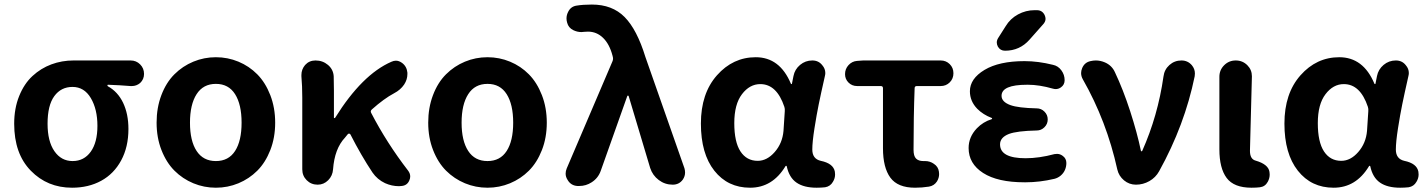

<svg xmlns="http://www.w3.org/2000/svg" viewBox="-20 -832 6426 865"><path d="M304.7 13.7Q193.4 13.7 118.7 -63Q43.9 -139.6 43.9 -274.4Q43.9 -343.8 66.4 -399.4Q88.9 -455.1 126.5 -489.7Q164.1 -524.4 211.4 -542Q258.8 -559.6 311.5 -559.6H568.4Q593.8 -559.6 611.3 -542Q628.9 -524.4 628.9 -499Q628.9 -474.6 611.3 -458Q594.7 -444.3 574.2 -444.3Q571.3 -444.3 568.4 -444.3Q522.5 -448.2 466.8 -450.2Q463.9 -450.2 463.9 -447.8Q463.9 -445.3 465.8 -443.4Q510.7 -418.9 534.7 -368.7Q558.6 -318.4 558.6 -251Q558.6 -169.9 525.9 -109.4Q493.2 -48.8 436 -17.6Q378.9 13.7 304.7 13.7ZM306.6 -440.4Q254.9 -440.4 224.6 -398.9Q194.3 -357.4 194.3 -274.4Q194.3 -195.3 225.1 -150.9Q255.9 -106.4 307.1 -106.4Q358.4 -106.4 388.7 -148.4Q418.9 -190.4 418.9 -265.1Q418.9 -339.8 389.2 -390.1Q359.4 -440.4 306.6 -440.4Z M685.5 -279.3Q685.5 -346.7 707 -403.3Q728.5 -460 765.6 -497.1Q802.7 -534.2 851.1 -554.2Q899.4 -574.2 952.6 -574.2Q1005.9 -574.2 1054.2 -554.2Q1102.5 -534.2 1139.2 -497.1Q1175.8 -460 1197.8 -403.3Q1219.7 -346.7 1219.7 -279.3Q1219.7 -211.9 1197.8 -155.8Q1175.8 -99.6 1139.2 -63Q1102.5 -26.4 1054.2 -6.3Q1005.9 13.7 952.6 13.7Q899.4 13.7 851.1 -6.3Q802.7 -26.4 766.1 -63Q729.5 -99.6 707.5 -155.8Q685.5 -211.9 685.5 -279.3ZM1068.4 -279.3Q1068.4 -361.3 1039.1 -407.7Q1009.8 -454.1 952.6 -454.1Q895.5 -454.1 865.7 -407.7Q835.9 -361.3 835.9 -279.3Q835.9 -197.3 865.7 -151.9Q895.5 -106.4 952.6 -106.4Q1009.8 -106.4 1039.1 -151.9Q1068.4 -197.3 1068.4 -279.3Z M1818.4 -63.5Q1828.1 -50.8 1828.1 -37.1Q1828.1 -28.3 1824.2 -19.5Q1814.5 3.9 1789.1 5.9Q1783.2 6.8 1777.3 6.8Q1745.1 6.8 1714.8 -6.8Q1679.7 -23.4 1658.2 -54.7Q1607.4 -130.9 1558.6 -226.6Q1556.6 -229.5 1553.2 -230Q1549.8 -230.5 1546.9 -227.5L1534.2 -211.9Q1487.3 -162.1 1480.5 -69.3Q1478.5 -40 1458.5 -20Q1438.5 0 1411.1 0Q1381.8 0 1361.8 -20Q1341.8 -40 1341.8 -69.3V-392.6Q1341.8 -444.3 1337.9 -488.3Q1337.9 -491.2 1337.9 -494.1Q1337.9 -519.5 1354.5 -539.1Q1373 -559.6 1401.4 -559.6Q1433.6 -559.6 1457.5 -539.6Q1481.4 -519.5 1483.4 -488.3Q1484.4 -460.9 1484.4 -422.9V-301.8Q1484.4 -299.8 1486.3 -299.8Q1488.3 -299.8 1490.2 -301.8Q1611.3 -496.1 1743.2 -553.7Q1753.9 -558.6 1763.7 -558.6Q1777.3 -558.6 1791 -548.8Q1812.5 -533.2 1815.4 -504.9Q1815.4 -502 1815.4 -498Q1815.4 -473.6 1800.8 -451.2Q1784.2 -426.8 1755.9 -412.1Q1710 -387.7 1655.3 -338.9Q1647.5 -332 1652.3 -323.2Q1722.7 -187.5 1818.4 -63.5Z M1909.2 -279.3Q1909.2 -346.7 1930.7 -403.3Q1952.1 -460 1989.3 -497.1Q2026.4 -534.2 2074.7 -554.2Q2123 -574.2 2176.3 -574.2Q2229.5 -574.2 2277.8 -554.2Q2326.2 -534.2 2362.8 -497.1Q2399.4 -460 2421.4 -403.3Q2443.4 -346.7 2443.4 -279.3Q2443.4 -211.9 2421.4 -155.8Q2399.4 -99.6 2362.8 -63Q2326.2 -26.4 2277.8 -6.3Q2229.5 13.7 2176.3 13.7Q2123 13.7 2074.7 -6.3Q2026.4 -26.4 1989.7 -63Q1953.1 -99.6 1931.2 -155.8Q1909.2 -211.9 1909.2 -279.3ZM2292 -279.3Q2292 -361.3 2262.7 -407.7Q2233.4 -454.1 2176.3 -454.1Q2119.1 -454.1 2089.4 -407.7Q2059.6 -361.3 2059.6 -279.3Q2059.6 -197.3 2089.4 -151.9Q2119.1 -106.4 2176.3 -106.4Q2233.4 -106.4 2262.7 -151.9Q2292 -197.3 2292 -279.3Z M2686.5 -62.5Q2674.8 -29.3 2645.5 -10.7Q2620.1 5.9 2589.8 5.9Q2585.9 5.9 2581.1 5.9Q2551.8 3.9 2537.1 -21.5Q2528.3 -35.2 2528.3 -49.8Q2528.3 -61.5 2533.2 -73.2L2739.3 -555.7Q2743.2 -565.4 2741.2 -574.2L2739.3 -582Q2725.6 -633.8 2696.8 -661.6Q2668 -689.5 2628.9 -689.5Q2619.1 -689.5 2610.4 -688.5Q2604.5 -687.5 2599.6 -687.5Q2580.1 -687.5 2562.5 -696.3Q2541 -707 2535.2 -729.5Q2532.2 -739.3 2532.2 -749Q2532.2 -764.6 2540 -779.3Q2551.8 -802.7 2577.1 -806.6Q2606.4 -811.5 2646.5 -811.5Q2738.3 -811.5 2793.9 -755.4Q2849.6 -699.2 2887.7 -575.2L3063.5 -74.2Q3066.4 -64.5 3066.4 -54.7Q3066.4 -38.1 3056.6 -23.4Q3040 0 3010.7 0Q2975.6 0 2947.8 -21Q2919.9 -42 2909.2 -75.2L2812.5 -398.4Q2811.5 -401.4 2809.1 -401.4Q2806.6 -401.4 2805.7 -398.4Z M3359.4 13.7Q3258.8 13.7 3198.2 -63Q3137.7 -139.6 3137.7 -275.4Q3137.7 -411.1 3210 -492.7Q3282.2 -574.2 3384.8 -574.2Q3493.2 -574.2 3543 -455.1Q3543.9 -453.1 3545.9 -453.1Q3547.9 -453.1 3547.9 -455.1L3554.7 -489.3Q3560.5 -519.5 3584.5 -539.6Q3608.4 -559.6 3639.6 -559.6Q3668 -559.6 3684.6 -538.1Q3698.2 -522.5 3698.2 -502.9Q3698.2 -497.1 3696.3 -489.3Q3677.7 -407.2 3668.5 -361.8Q3659.2 -316.4 3649.4 -254.4Q3639.6 -192.4 3639.6 -158.2Q3639.6 -116.2 3677.7 -107.4Q3734.4 -95.7 3741.2 -58.6Q3742.2 -51.8 3742.2 -45.9Q3742.2 -28.3 3732.4 -12.7Q3720.7 7.8 3697.3 11.7Q3678.7 13.7 3659.2 13.7Q3601.6 13.7 3568.4 -9.3Q3535.2 -32.2 3524.4 -83Q3523.4 -85 3521.5 -85Q3519.5 -85 3518.6 -83Q3460 13.7 3359.4 13.7ZM3393.6 -107.4Q3435.5 -107.4 3470.2 -147Q3504.9 -186.5 3509.8 -242.2L3515.6 -331.1Q3516.6 -341.8 3513.7 -350.6Q3479.5 -453.1 3405.3 -453.1Q3357.4 -453.1 3322.8 -407.7Q3288.1 -362.3 3288.1 -277.3Q3288.1 -192.4 3315.9 -149.9Q3343.8 -107.4 3393.6 -107.4Z M4102.5 13.7Q4024.4 13.7 3991.2 -31.7Q3958 -77.1 3958 -164.1V-434.6Q3958 -444.3 3948.2 -444.3H3841.8Q3818.4 -444.3 3802.7 -460Q3787.1 -475.6 3787.1 -498Q3787.1 -521.5 3802.7 -538.6Q3818.4 -555.7 3840.8 -557.6L3869.1 -559.6H4217.8Q4242.2 -559.6 4258.8 -543Q4275.4 -526.4 4275.4 -502Q4275.4 -477.5 4258.8 -460.9Q4242.2 -444.3 4217.8 -444.3H4110.4Q4100.6 -444.3 4100.6 -434.6Q4095.7 -306.6 4095.7 -157.2Q4095.7 -128.9 4106.9 -117.7Q4118.2 -106.4 4139.6 -106.4Q4142.6 -106.4 4145.5 -106.4Q4146.5 -106.4 4147.5 -106.4Q4169.9 -106.4 4187.5 -93.8Q4207 -81.1 4210 -58.6Q4210.9 -52.7 4210.9 -47.9Q4210.9 -30.3 4201.2 -14.6Q4188.5 4.9 4165 8.8Q4133.8 13.7 4102.5 13.7Z M4510.7 -713.9Q4531.2 -748 4566.4 -767.1Q4601.6 -786.1 4640.6 -786.1H4651.4Q4675.8 -786.1 4686.5 -763.7Q4690.4 -754.9 4690.4 -747.1Q4690.4 -734.4 4679.7 -722.7L4618.2 -653.3Q4574.2 -603.5 4507.8 -603.5Q4486.3 -603.5 4475.6 -622.1Q4470.7 -631.8 4470.7 -640.6Q4470.7 -650.4 4476.6 -660.2ZM4600.6 -119.1Q4661.1 -119.1 4730.5 -137.7Q4737.3 -138.7 4742.2 -138.7Q4755.9 -138.7 4767.6 -129.9Q4784.2 -118.2 4784.2 -97.7Q4784.2 -81.1 4777.8 -66.4Q4771.5 -51.8 4758.8 -41Q4746.1 -30.3 4730.5 -26.4Q4664.1 -10.7 4600.6 -10.7Q4598.6 -10.7 4595.7 -10.7Q4474.6 -10.7 4409.2 -52.7Q4343.8 -94.7 4343.8 -165Q4343.8 -214.8 4380.9 -253.9Q4409.2 -283.2 4447.3 -294.9Q4449.2 -295.9 4449.7 -298.3Q4450.2 -300.8 4447.3 -300.8Q4409.2 -315.4 4382.8 -341.8Q4349.6 -376 4349.6 -420.9Q4349.6 -477.5 4415.5 -517.1Q4481.4 -556.6 4595.7 -556.6Q4657.2 -556.6 4723.6 -540Q4747.1 -535.2 4761.7 -515.1Q4776.4 -495.1 4776.4 -470.7Q4776.4 -450.2 4759.8 -438.5Q4749 -430.7 4736.3 -430.7Q4730.5 -430.7 4723.6 -432.6Q4662.1 -450.2 4611.3 -450.2Q4609.4 -450.2 4607.4 -450.2Q4492.2 -450.2 4492.2 -400.4Q4492.2 -373 4532.2 -358.4Q4567.4 -345.7 4650.4 -343.8Q4670.9 -343.8 4685.5 -329.1Q4700.2 -314.5 4700.2 -293.9Q4700.2 -273.4 4685.5 -258.8Q4670.9 -244.1 4650.4 -244.1Q4561.5 -242.2 4525.4 -228.5Q4485.4 -212.9 4485.4 -181.6Q4485.4 -119.1 4600.6 -119.1Z M5202.1 -60.5Q5186.5 -32.2 5158.2 -16.1Q5129.9 0 5097.7 0Q5067.4 0 5043.9 -19.5Q5020.5 -39.1 5013.7 -68.4Q4965.8 -286.1 4858.4 -474.6Q4850.6 -488.3 4850.6 -502.9Q4850.6 -513.7 4855.5 -525.4Q4866.2 -550.8 4892.6 -556.6Q4905.3 -559.6 4917 -559.6Q4937.5 -559.6 4958 -550.8Q4989.3 -537.1 5002.9 -506.8Q5040 -428.7 5071.8 -330.6Q5103.5 -232.4 5120.1 -152.3Q5120.1 -150.4 5122.6 -150.4Q5125 -150.4 5126 -152.3Q5196.3 -309.6 5221.7 -487.3Q5225.6 -518.6 5248.5 -539.1Q5271.5 -559.6 5302.7 -559.6Q5331.1 -559.6 5349.6 -538.1Q5363.3 -521.5 5363.3 -501Q5363.3 -495.1 5362.3 -488.3Q5317.4 -268.6 5202.1 -60.5Z M5618.2 13.7Q5539.1 13.7 5506.3 -30.3Q5473.6 -74.2 5473.6 -159.2V-486.3Q5473.6 -516.6 5495.1 -538.1Q5516.6 -559.6 5547.4 -559.6Q5578.1 -559.6 5599.6 -538.1Q5620.1 -517.6 5620.1 -488.3L5611.3 -152.3Q5611.3 -115.2 5636.7 -108.4Q5694.3 -91.8 5699.2 -57.6Q5700.2 -51.8 5700.2 -45.9Q5700.2 -28.3 5691.4 -12.7Q5679.7 8.8 5656.2 11.7Q5639.6 13.7 5618.2 13.7Z M5988.3 13.7Q5887.7 13.7 5827.1 -63Q5766.6 -139.6 5766.6 -275.4Q5766.6 -411.1 5838.9 -492.7Q5911.1 -574.2 6013.7 -574.2Q6122.1 -574.2 6171.9 -455.1Q6172.9 -453.1 6174.8 -453.1Q6176.8 -453.1 6176.8 -455.1L6183.6 -489.3Q6189.5 -519.5 6213.4 -539.6Q6237.3 -559.6 6268.6 -559.6Q6296.9 -559.6 6313.5 -538.1Q6327.1 -522.5 6327.1 -502.9Q6327.1 -497.1 6325.2 -489.3Q6306.6 -407.2 6297.4 -361.8Q6288.1 -316.4 6278.3 -254.4Q6268.6 -192.4 6268.6 -158.2Q6268.6 -116.2 6306.6 -107.4Q6363.3 -95.7 6370.1 -58.6Q6371.1 -51.8 6371.1 -45.9Q6371.1 -28.3 6361.3 -12.7Q6349.6 7.8 6326.2 11.7Q6307.6 13.7 6288.1 13.7Q6230.5 13.7 6197.3 -9.3Q6164.1 -32.2 6153.3 -83Q6152.3 -85 6150.4 -85Q6148.4 -85 6147.5 -83Q6088.9 13.7 5988.3 13.7ZM6022.5 -107.4Q6064.5 -107.4 6099.1 -147Q6133.8 -186.5 6138.7 -242.2L6144.5 -331.1Q6145.5 -341.8 6142.6 -350.6Q6108.4 -453.1 6034.2 -453.1Q5986.3 -453.1 5951.7 -407.7Q5917 -362.3 5917 -277.3Q5917 -192.4 5944.8 -149.9Q5972.7 -107.4 6022.5 -107.4Z"/></svg>

Font: Gen Jyuu GothicX Bold
Style: Bold
Weight: 700
Designer: Ryoko NISHIZUKA (kana &amp; ideographs); Paul D. Hunt (Latin, Greek &amp; Cyrillic); Wenlong ZHANG (bopomofo); Sandoll C
Version: Version 1.058.20140828